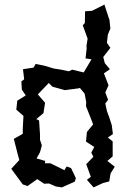

<svg xmlns="http://www.w3.org/2000/svg" viewBox="-20 -794 575 835"><path d="M327 -412 348 -387 355 -350 354 -332 372 -287 385 -253 358 -220 354 -178 390 -155 377 -130 386 -112 355 -80 375 -25 358 -12 387 21 428 2 455 -5 461 -40 479 -69 447 -94 470 -114V-179L449 -196L471 -211L466 -250L455 -284L445 -311L438 -344L450 -360L438 -392L452 -423L432 -475L458 -493L436 -519L429 -546L460 -586L445 -608L449 -643L460 -670L456 -708L453 -716L434 -774L380 -747L350 -745L349 -694L340 -684L361 -626L356 -594L357 -584L352 -540L378 -536L344 -479L294 -491L279 -484L246 -491L214 -496L174 -508L135 -516L126 -500L80 -493L85 -449L73 -440L75 -404L92 -379L55 -356L51 -317L82 -290L79 -234V-212L40 -190L49 -155L56 -127L64 -98L29 -60L79 8L100 15L142 -15L172 5L193 4L223 17L249 21L305 -4L310 -19L289 -63L270 -70L260 -54L199 -84H175L177 -94L139 -105L154 -132L162 -162L154 -186V-209L150 -270L138 -276L169 -302L176 -347L145 -383L148 -387L192 -433L208 -417L262 -402L323 -410Z"/></svg>

Font: チョークS
Style: Regular
Weight: 400
Designer: [Stick] Fontworks Inc.
Foundry: [Stick] Fontworks Inc.
Version: Version 1.200;FEAKit 1.0